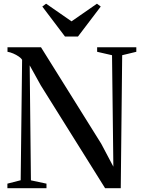

<svg xmlns="http://www.w3.org/2000/svg" viewBox="-20 -992 747 1012"><path d="M19 0V-24L89 -42L96.5 -676.5Q92 -685 79 -694Q66 -703 49.8 -710Q33.5 -717 19.5 -719V-743H196L513.5 -234.5L577.5 -113.5L570.5 -701L492 -719V-743H698.5V-719L624 -701L616.5 0H534L195 -542L136.5 -647.5L143 -41.5L225 -24V0ZM322.5 -799.5 203 -957.5 223 -972.5 357 -879.5 491 -972.5 511 -957.5 391 -799.5Z"/></svg>

Font: Merriweather 120pt
Style: Regular
Weight: 400
Version: Version 2.100